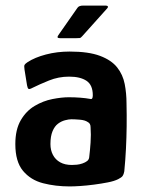

<svg xmlns="http://www.w3.org/2000/svg" viewBox="-20 -662 510 689"><path d="M230 7Q179 7 134.5 -4.5Q90 -16 62.5 -49Q35 -82 35 -145Q35 -197 54.5 -230.5Q74 -264 104.5 -282Q135 -300 168 -306.5Q201 -313 227 -313Q248 -313 267.5 -311.5Q287 -310 304 -307Q313 -304 313 -320Q313 -357 290.5 -372Q268 -387 228 -387Q190 -387 155.5 -373Q121 -359 97 -347Q86 -341 82.5 -343Q79 -345 77 -356L68 -412Q66 -425 68 -429Q70 -433 79 -439Q105 -456 145 -466.5Q185 -477 230 -477Q298 -477 339 -461.5Q380 -446 400.5 -420Q421 -394 427.5 -360.5Q434 -327 434 -291Q435 -249 434.5 -208.5Q434 -168 432 -128Q430 -88 426 -47Q424 -36 420 -30.5Q416 -25 404 -19Q390 -12 367 -7.5Q344 -3 317.5 0.5Q291 4 268 5.5Q245 7 230 7ZM238 -70Q246 -70 256 -71Q266 -72 276 -75.5Q286 -79 292.5 -84Q299 -89 300 -97Q303 -121 305 -150Q307 -179 305 -206Q305 -219 295 -224Q285 -231 266.5 -232.5Q248 -234 236 -234Q227 -234 213.5 -230.5Q200 -227 188 -218Q176 -209 168.5 -191Q161 -173 161 -145Q161 -123 170 -106Q179 -89 196 -79.5Q213 -70 238 -70ZM196 -525Q187 -525 186.5 -528.5Q186 -532 193 -541L258 -634Q263 -642 279 -642H359Q365 -642 367 -639Q369 -636 362 -629L275 -532Q270 -526 266 -525.5Q262 -525 254 -525Z"/></svg>

Font: Glory Thin
Style: Bold
Weight: 700
Version: Version 1.011